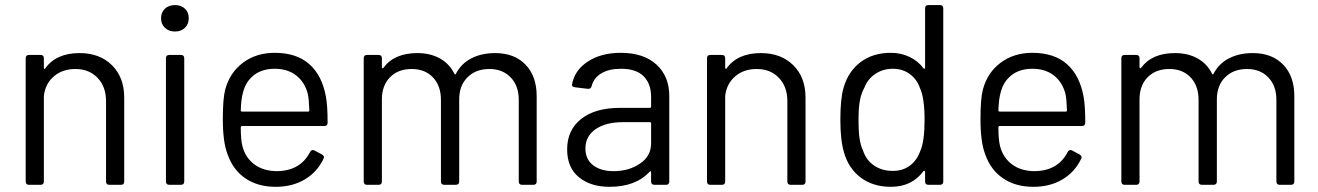

<svg xmlns="http://www.w3.org/2000/svg" viewBox="-20 -720 5135 748"><path d="M290 -513.2Q368.7 -513.2 416.3 -465.8Q463.9 -418.5 463.9 -339.8V-13.2Q463.9 0 451.2 0H405.8Q393.1 0 393.1 -13.2V-326.2Q393.1 -382.3 360.1 -416.7Q327.1 -451.2 273.9 -451.2Q223.1 -451.2 189.7 -422.4Q156.2 -393.6 150.9 -346.2V-13.2Q150.9 0 138.2 0H92.8Q80.1 0 80.1 -13.2V-493.2Q80.1 -505.9 92.8 -505.9H138.2Q150.9 -505.9 150.9 -493.2V-456.1Q150.9 -452.1 153.8 -451.2Q155.3 -450.7 155.8 -453.1Q198.7 -513.2 290 -513.2Z M700.4 -611.6Q685.5 -597.2 661.6 -597.2Q637.7 -597.2 622.6 -611.6Q607.4 -626 607.4 -648.9Q607.4 -671.9 622.3 -686Q637.2 -700.2 661.6 -700.2Q686 -700.2 700.7 -686Q715.3 -671.9 715.3 -648.9Q715.3 -626 700.4 -611.6ZM684.6 0H639.6Q626.5 0 626.5 -13.2V-493.2Q626.5 -505.9 639.6 -505.9H684.6Q697.8 -505.9 697.8 -493.2V-13.2Q697.8 0 684.6 0Z M1060.1 -53.2Q1150.4 -54.7 1188 -127.9Q1190.4 -133.3 1195.1 -135Q1199.7 -136.7 1205.1 -133.8L1234.4 -118.2Q1246.1 -110.8 1240.2 -101.1Q1215.8 -49.8 1167.5 -21Q1119.1 7.8 1054.2 7.8Q984.9 7.8 936.5 -24.9Q888.2 -57.6 867.2 -117.2Q848.1 -165 848.1 -254.9Q848.1 -336.9 857.4 -371.1Q875 -437 926.5 -475.6Q978 -514.2 1050.3 -514.2Q1135.7 -514.2 1185.5 -469.7Q1235.4 -425.3 1250 -341.8Q1256.3 -307.6 1256.3 -242.2Q1256.3 -229 1243.2 -229H923.3Q918 -229 918 -224.1Q918 -175.3 924.3 -150.9Q936 -105.5 971.4 -79.3Q1006.8 -53.2 1060.1 -53.2ZM1050.3 -452.1Q1001 -452.1 968.8 -426.8Q936.5 -401.4 926.3 -357.9Q919.4 -334.5 918 -290Q918 -285.2 923.3 -285.2H1180.2Q1185.1 -285.2 1185.1 -290Q1183.6 -334.5 1179.2 -354Q1167.5 -399.9 1134 -426Q1100.6 -452.1 1050.3 -452.1Z M1908.7 -513.2Q1983.9 -513.2 2027.3 -468.3Q2070.8 -423.3 2070.8 -345.2V-13.2Q2070.8 0 2058.1 0H2013.7Q2001 0 2001 -13.2V-331.1Q2001 -385.7 1969.5 -418.5Q1938 -451.2 1886.7 -451.2Q1833.5 -451.2 1801.3 -418.9Q1769 -386.7 1769 -333V-13.2Q1769 0 1755.9 0H1710.9Q1697.8 0 1697.8 -13.2V-331.1Q1697.8 -385.7 1666.7 -418.5Q1635.7 -451.2 1584 -451.2Q1530.8 -451.2 1499.3 -418.9Q1467.8 -386.7 1467.8 -333V-13.2Q1467.8 0 1455.1 0H1409.7Q1397 0 1397 -13.2V-493.2Q1397 -505.9 1409.7 -505.9H1455.1Q1467.8 -505.9 1467.8 -493.2V-458Q1467.8 -455.1 1470 -454.1Q1472.2 -453.1 1474.1 -456.1Q1516.1 -513.2 1606 -513.2Q1656.7 -513.2 1694.1 -492.2Q1731.4 -471.2 1750 -433.1Q1752.9 -427.7 1755.9 -432.1Q1776.9 -472.7 1816.7 -492.9Q1856.4 -513.2 1908.7 -513.2Z M2398.4 -514.2Q2487.3 -514.2 2537.4 -468.5Q2587.4 -422.9 2587.4 -346.2V-13.2Q2587.4 0 2574.7 0H2529.8Q2516.6 0 2516.6 -13.2V-48.8Q2516.6 -51.8 2514.6 -52.7Q2512.7 -53.7 2510.7 -50.8Q2456.5 7.8 2354.5 7.8Q2281.2 7.8 2235.4 -29.5Q2189.5 -66.9 2189.5 -138.2Q2189.5 -213.4 2244.1 -256.6Q2298.8 -299.8 2395.5 -299.8H2511.7Q2516.6 -299.8 2516.6 -305.2V-341.8Q2516.6 -394 2487.3 -423.1Q2458 -452.1 2399.4 -452.1Q2352.5 -452.1 2322.8 -434.3Q2293 -416.5 2284.7 -383.8Q2281.7 -372.6 2269.5 -374L2220.7 -379.9Q2207 -381.3 2208.5 -391.1Q2218.3 -446.3 2270 -480.2Q2321.8 -514.2 2398.4 -514.2ZM2370.6 -53.2Q2430.7 -53.2 2473.6 -83Q2516.6 -111.3 2516.6 -162.1V-238.8Q2516.6 -244.1 2511.7 -244.1H2406.7Q2340.3 -244.1 2300.5 -216.8Q2260.7 -189.5 2260.7 -142.1Q2260.7 -99.1 2290.8 -76.2Q2320.8 -53.2 2370.6 -53.2Z M2944.3 -513.2Q3022.9 -513.2 3070.6 -465.8Q3118.2 -418.5 3118.2 -339.8V-13.2Q3118.2 0 3105.5 0H3060.1Q3047.4 0 3047.4 -13.2V-326.2Q3047.4 -382.3 3014.4 -416.7Q2981.4 -451.2 2928.2 -451.2Q2877.4 -451.2 2844 -422.4Q2810.5 -393.6 2805.2 -346.2V-13.2Q2805.2 0 2792.5 0H2747.1Q2734.4 0 2734.4 -13.2V-493.2Q2734.4 -505.9 2747.1 -505.9H2792.5Q2805.2 -505.9 2805.2 -493.2V-456.1Q2805.2 -452.1 2808.1 -451.2Q2809.6 -450.7 2810.1 -453.1Q2853 -513.2 2944.3 -513.2Z M3584 -456.1V-687Q3584 -700.2 3596.7 -700.2H3642.1Q3654.8 -700.2 3654.8 -687V-13.2Q3654.8 0 3642.1 0H3596.7Q3584 0 3584 -13.2V-50.8Q3584 -53.7 3581.8 -54.4Q3579.6 -55.2 3577.6 -53.2Q3532.7 7.8 3450.7 7.8Q3381.8 7.8 3334 -27.6Q3286.1 -63 3268.1 -126Q3253.9 -173.8 3253.9 -252.9Q3253.9 -335 3266.1 -377Q3284.2 -441.4 3332.3 -477.8Q3380.4 -514.2 3450.7 -514.2Q3489.7 -514.2 3522.9 -498.5Q3556.2 -482.9 3577.6 -454.1Q3579.6 -451.2 3581.8 -452.1Q3584 -453.1 3584 -456.1ZM3564.9 -130.9Q3582 -168.5 3582 -252.9Q3582 -338.9 3564 -377Q3551.8 -411.6 3523.9 -431.9Q3496.1 -452.1 3459 -452.1Q3419.9 -452.1 3390.4 -432.4Q3360.8 -412.6 3347.7 -378.9Q3335.4 -356.9 3330.1 -328.9Q3324.7 -300.8 3324.7 -252.9Q3324.7 -206.1 3328.9 -179.4Q3333 -152.8 3342.8 -131.8Q3355 -95.7 3385.5 -75Q3416 -54.2 3458 -54.2Q3497.1 -54.2 3524.4 -74.5Q3551.8 -94.7 3564.9 -130.9Z M4011.7 -53.2Q4102.1 -54.7 4139.6 -127.9Q4142.1 -133.3 4146.7 -135Q4151.4 -136.7 4156.7 -133.8L4186 -118.2Q4197.8 -110.8 4191.9 -101.1Q4167.5 -49.8 4119.1 -21Q4070.8 7.8 4005.9 7.8Q3936.5 7.8 3888.2 -24.9Q3839.8 -57.6 3818.8 -117.2Q3799.8 -165 3799.8 -254.9Q3799.8 -336.9 3809.1 -371.1Q3826.7 -437 3878.2 -475.6Q3929.7 -514.2 4002 -514.2Q4087.4 -514.2 4137.2 -469.7Q4187 -425.3 4201.7 -341.8Q4208 -307.6 4208 -242.2Q4208 -229 4194.8 -229H3875Q3869.6 -229 3869.6 -224.1Q3869.6 -175.3 3876 -150.9Q3887.7 -105.5 3923.1 -79.3Q3958.5 -53.2 4011.7 -53.2ZM4002 -452.1Q3952.6 -452.1 3920.4 -426.8Q3888.2 -401.4 3877.9 -357.9Q3871.1 -334.5 3869.6 -290Q3869.6 -285.2 3875 -285.2H4131.8Q4136.7 -285.2 4136.7 -290Q4135.3 -334.5 4130.9 -354Q4119.1 -399.9 4085.7 -426Q4052.2 -452.1 4002 -452.1Z M4860.4 -513.2Q4935.5 -513.2 4979 -468.3Q5022.5 -423.3 5022.5 -345.2V-13.2Q5022.5 0 5009.8 0H4965.3Q4952.6 0 4952.6 -13.2V-331.1Q4952.6 -385.7 4921.1 -418.5Q4889.6 -451.2 4838.4 -451.2Q4785.2 -451.2 4752.9 -418.9Q4720.7 -386.7 4720.7 -333V-13.2Q4720.7 0 4707.5 0H4662.6Q4649.4 0 4649.4 -13.2V-331.1Q4649.4 -385.7 4618.4 -418.5Q4587.4 -451.2 4535.6 -451.2Q4482.4 -451.2 4450.9 -418.9Q4419.4 -386.7 4419.4 -333V-13.2Q4419.4 0 4406.7 0H4361.3Q4348.6 0 4348.6 -13.2V-493.2Q4348.6 -505.9 4361.3 -505.9H4406.7Q4419.4 -505.9 4419.4 -493.2V-458Q4419.4 -455.1 4421.6 -454.1Q4423.8 -453.1 4425.8 -456.1Q4467.8 -513.2 4557.6 -513.2Q4608.4 -513.2 4645.8 -492.2Q4683.1 -471.2 4701.7 -433.1Q4704.6 -427.7 4707.5 -432.1Q4728.5 -472.7 4768.3 -492.9Q4808.1 -513.2 4860.4 -513.2Z"/></svg>

Font: Barlow
Style: Regular
Weight: 400
Designer: Jeremy Tribby
Foundry: Jeremy Tribby
Version: Version 1.101